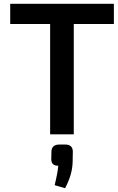

<svg xmlns="http://www.w3.org/2000/svg" viewBox="-20 -710 624 1015"><path d="M370 -583V0H245V-583H34V-690H582V-583ZM324 54Q365 54 365 92L364 145Q363 212 324 285L269 269Q286 198 288 166Q253 167 251 134L252 88Q255 54 295 54Z"/></svg>

Font: Taylor Sans Upright Semi Bold
Style: Regular
Weight: 600
Italic angle: -8°
Designer: Natanael Gama
Version: Version 1.001 September 8, 2015